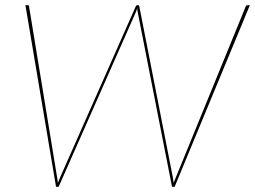

<svg xmlns="http://www.w3.org/2000/svg" viewBox="-20 -720 983 740"><path d="M78 -700H87Q92 -700 92 -695L200 -37Q201 -31.5 201.8 -26.2Q202.5 -21 203 -15Q205.5 -21 207.5 -26Q209.5 -31 212 -37L503 -695Q505 -700 510 -700H512Q516.5 -700 517 -695L646 -37Q647 -31.5 647.8 -26.2Q648.5 -21 649 -15Q651.5 -21 653.5 -26Q655.5 -31 658 -37L927 -695Q928 -697.5 930.2 -698.8Q932.5 -700 935 -700H943L653 0H643L511 -672Q510 -676 509.5 -680.2Q509 -684.5 509 -688.5Q508 -684.5 506.2 -680.2Q504.5 -676 503 -672L206 0H196Z"/></svg>

Font: Lato Hairline
Style: Italic
Weight: 100
Italic angle: -7°
Designer: Lukasz Dziedzic
Foundry: tyPoland Lukasz Dziedzic
Version: Version 2.007; 2014-02-27